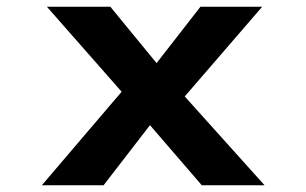

<svg xmlns="http://www.w3.org/2000/svg" viewBox="-20 -549 907 569"><path d="M578 0 396 -211 367 -247 119 -529H307L467 -334L498 -296L764 0ZM104 0 354 -293 446 -206 287 0ZM504 -236 416 -326 574 -529H757Z"/></svg>

Font: Lexend Mega SemiBold
Style: Regular
Weight: 600
Designer: Bonnie Shaver-Troup, Thomas Jockin
Foundry: Lexend
Version: Version 1.007